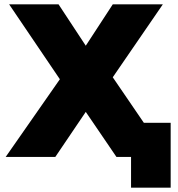

<svg xmlns="http://www.w3.org/2000/svg" viewBox="-20 -721 819 882"><path d="M22 -701H249L374 -511L498 -701H728L498 -366L748 0H515L374 -207L234 0H6L255 -357ZM582 141V-44L626 0H515V-157H764V141Z"/></svg>

Font: MOST Montserrat ExtraBold
Style: Regular
Weight: 800
Designer: Julieta Ulanovsky
Foundry: Julieta Ulanovsky
Version: Version 8.000;March 11, 2024;FontCreator 15.0.0.2926 64-bit